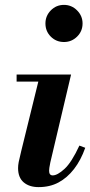

<svg xmlns="http://www.w3.org/2000/svg" viewBox="-20 -755 369 786"><path d="M138 11Q100 11 77 -8.5Q54 -28 54 -67Q54 -78 56.5 -91.5Q59 -105 67 -137L144 -450H271L186 -90Q183 -76 182 -68Q181 -60 181 -56Q181 -37 196 -37Q215 -37 244 -63.5Q273 -90 305 -159L329 -150Q311 -99 283 -63Q255 -27 219.5 -8Q184 11 138 11ZM48 -421V-450H226V-421ZM242 -583Q210 -583 188 -605Q166 -627 166 -659Q166 -690 188 -712.5Q210 -735 242 -735Q273 -735 295.5 -712.5Q318 -690 318 -659Q318 -627 295.5 -605Q273 -583 242 -583Z"/></svg>

Font: Libre Bodoni SemiBold
Style: Italic
Weight: 600
Italic angle: -13°
Version: Version 2.003